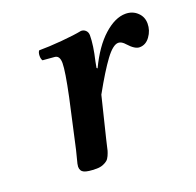

<svg xmlns="http://www.w3.org/2000/svg" viewBox="-88 -532 648 635"><g transform="rotate(-20 236.0 -214.5)"><path d="M94.2 -17.1Q94.2 -23.9 99.9 -44.2Q105.5 -64.5 106.9 -71.8L145 -243.2Q163.1 -329.1 163.1 -356.9Q163.1 -383.8 145 -384.8L104 -388.2Q99.6 -394.5 99.9 -405.8Q100.1 -417 105 -422.9Q139.2 -422.9 184.6 -426.8Q230 -430.7 256.8 -436Q266.6 -436 273.2 -429.4Q279.8 -422.9 279.8 -412.1Q279.8 -377.9 267.1 -324.2L263.2 -303.2L266.1 -300.8Q297.9 -367.7 337.6 -403.3Q377.4 -439 414.1 -439Q438.5 -439 455.3 -423.3Q472.2 -407.7 472.2 -383.8Q472.2 -359.4 457.5 -339.1Q442.9 -318.8 420.9 -318.8Q404.3 -318.8 382.8 -342.8Q370.6 -356.9 358.9 -356.9Q340.3 -356.9 313.7 -321Q287.1 -285.2 248 -214.8L212.9 -71.8Q211.4 -66.4 208.5 -53Q205.6 -39.6 203.9 -33.2Q202.1 -26.9 197.8 -17.1Q193.4 -7.3 187.7 -2.7Q182.1 2 172.4 5.9Q162.6 9.8 149.9 9.8Q119.6 9.8 106.9 4.2Q94.2 -1.5 94.2 -17.1Z"/></g></svg>

Font: Common Serif SemiBold
Style: Italic
Weight: 600
Italic angle: -12°
Designer: Philipp H. Poll, Khaled Hosny
Foundry: Stefan Peev, Context Ltd.
Version: Version 1.026